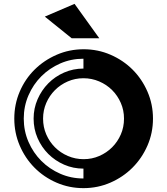

<svg xmlns="http://www.w3.org/2000/svg" viewBox="-20 -967 866 994"><path d="M494 -769H351L212 -881L366 -947ZM413 -712Q339 -712 273.5 -683.5Q208 -655 159 -606.5Q110 -558 82 -492.5Q54 -427 54 -353Q54 -279 82 -213.5Q110 -148 158.5 -99Q207 -50 272.5 -21.5Q338 7 412 7Q486 7 551.5 -21.5Q617 -50 666 -99Q715 -148 743.5 -213.5Q772 -279 772 -353Q772 -427 743.5 -492.5Q715 -558 666.5 -606.5Q618 -655 552.5 -683.5Q487 -712 413 -712ZM103 -353Q103 -417 127.5 -473.5Q152 -530 194 -572Q236 -614 292 -638.5Q348 -663 412 -663V-612Q359 -612 312 -591.5Q265 -571 230 -535.5Q195 -500 174.5 -453Q154 -406 154 -353Q154 -299 174.5 -252Q195 -205 230 -170Q265 -135 312 -114.5Q359 -94 412 -94V-43Q348 -43 292 -67.5Q236 -92 194 -134Q152 -176 127.5 -232.5Q103 -289 103 -353ZM413 -143Q370 -143 331.5 -159.5Q293 -176 264.5 -204.5Q236 -233 219.5 -271Q203 -309 203 -353Q203 -396 219.5 -434Q236 -472 264.5 -500.5Q293 -529 331 -545.5Q369 -562 412 -562Q455 -562 493.5 -545.5Q532 -529 560.5 -500.5Q589 -472 605.5 -434Q622 -396 622 -353Q622 -309 605.5 -271Q589 -233 560.5 -204.5Q532 -176 494 -159.5Q456 -143 413 -143Z"/></svg>

Font: Balans
Style: Regular
Weight: 400
Designer: Thomas Breure
Foundry: Thomas Breure
Version: Version 2.001